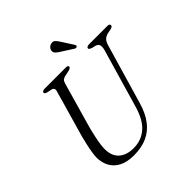

<svg xmlns="http://www.w3.org/2000/svg" viewBox="-228 -1052 1240 1240"><g transform="rotate(-45 392.0 -432.0)"><path d="M523.5 -201 640.5 -603Q647.5 -629.5 642.5 -644Q637.5 -658.5 617.5 -664L595 -669Q583.5 -673 578 -676.5Q572.5 -680 572.5 -686Q572.5 -692 578.8 -696Q585 -700 596.5 -700H765Q774.5 -700 779.2 -696.5Q784 -693 784 -688Q784 -681 779.5 -677Q775 -673 761 -669.5L730.5 -663.5Q710.5 -658 697.8 -645Q685 -632 677 -601.5L559 -198Q538.5 -127.5 503 -80.5Q467.5 -33.5 416 -10.2Q364.5 13 294 13Q232.5 13 192.2 -8.2Q152 -29.5 132.5 -66Q113 -102.5 113 -149Q113.5 -168 117.8 -195.2Q122 -222.5 129 -253Q136 -283.5 143 -311.5L234.5 -631Q239 -643.5 235 -652.8Q231 -662 218 -664.5L187 -671Q176 -674 171.5 -677.5Q167 -681 167.5 -687Q167.5 -693 174 -696.5Q180.5 -700 192.5 -700H385.5Q404 -700 404 -688.5Q404 -683 398.2 -678.8Q392.5 -674.5 379 -671.5L342 -663.5Q329.5 -661 321.2 -653.8Q313 -646.5 308.5 -631.5L217 -311Q203.5 -256 196.2 -217.2Q189 -178.5 189 -150.5Q189 -87 225.5 -54.2Q262 -21.5 326 -21.5Q396 -21.5 446.2 -64.5Q496.5 -107.5 523.5 -201ZM478.5 -841 530 -760.5Q532 -757 532.5 -753.2Q533 -749.5 529 -745.5Q525.5 -743 520.8 -742.8Q516 -742.5 512.5 -744.5L429 -798Q413.5 -807.5 404.2 -816.8Q395 -826 395 -839.5Q395 -851 404 -861.8Q413 -872.5 427.5 -876Q445 -880 456 -869.8Q467 -859.5 478.5 -841Z"/></g></svg>

Font: Fraunces Light
Style: Italic
Weight: 300
Italic angle: -16°
Version: Version 1.000;[b76b70a41]